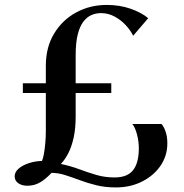

<svg xmlns="http://www.w3.org/2000/svg" viewBox="-20 -772 764 798"><path d="M461 7Q417.5 7 380.8 -2Q344 -11 312 -23Q280 -35 251 -44.2Q222 -53.5 194 -53.5Q171 -28.5 147 -14.2Q123 0 93.5 0Q71 0 56 -10.5Q41 -21 41 -39Q41 -57 57.5 -71.2Q74 -85.5 100.2 -94Q126.5 -102.5 154.5 -103Q159 -113 162.5 -132.5Q166 -152 168.2 -176.8Q170.5 -201.5 170.5 -226.5V-385.5H75V-426H170.5V-499Q170.5 -575.5 204.8 -632.2Q239 -689 296.5 -720.2Q354 -751.5 423.5 -751.5Q477.5 -751.5 522.5 -735.8Q567.5 -720 596 -696.5L533.5 -623.5Q522.5 -646 502.2 -667.8Q482 -689.5 455.8 -703.5Q429.5 -717.5 400 -717.5Q379 -717.5 360.2 -709.5Q341.5 -701.5 326.5 -682Q311.5 -662.5 303 -628.5Q294.5 -594.5 294.5 -542.5V-426H442.5V-385.5H294.5V-289Q294.5 -237.5 286 -199.5Q277.5 -161.5 263.8 -135Q250 -108.5 233 -90.5Q273.5 -82 309 -68.8Q344.5 -55.5 380.2 -45Q416 -34.5 456 -34.5Q509.5 -34.5 533.2 -64.8Q557 -95 557 -156Q557 -184 549.5 -213Q542 -242 530 -256.5H651.5Q660.5 -246.5 668 -225.8Q675.5 -205 675.5 -176.5Q675.5 -124.5 647.2 -83.2Q619 -42 570.5 -17.5Q522 7 461 7Z"/></svg>

Font: Merriweather 120pt SemiBold
Style: Regular
Weight: 600
Version: Version 2.100